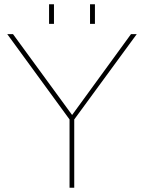

<svg xmlns="http://www.w3.org/2000/svg" viewBox="-20 -880 675 900"><path d="M306 0H328V-320L621 -720H594L318 -341L41 -720H14L306 -320ZM210 -768H233V-860H210ZM402 -768H425V-860H402Z"/></svg>

Font: Aspekta 50
Style: Regular
Weight: 50
Designer: Ivo Dolenc
Version: Version 2.000